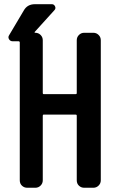

<svg xmlns="http://www.w3.org/2000/svg" viewBox="-20 -885 540 905"><path d="M377 0Q362.3 0 352.1 -9.8Q341.8 -19.5 341.8 -35.2V-339.8Q341.8 -344.7 336.9 -344.7H185.5Q181.6 -344.7 181.6 -339.8V-35.2Q181.6 -20.5 171.4 -10.3Q161.1 0 146.5 0H108.4Q93.8 0 83.5 -9.8Q73.2 -19.5 73.2 -35.2V-684.6Q73.2 -689.5 68.4 -690.4H40Q28.3 -690.4 22.5 -700.2Q16.6 -710 23.4 -719.7L91.8 -835Q108.4 -865.2 144.5 -865.2H224.6Q234.4 -865.2 239.3 -855.5Q244.1 -845.7 237.3 -837.9L143.6 -734.4Q141.6 -730.5 146.5 -730.5Q161.1 -730.5 171.4 -720.2Q181.6 -710 181.6 -695.3V-446.3Q181.6 -441.4 185.5 -441.4H336.9Q341.8 -441.4 341.8 -446.3V-695.3Q341.8 -710 352.1 -720.2Q362.3 -730.5 377 -730.5H419.9Q434.6 -730.5 444.8 -720.2Q455.1 -710 455.1 -695.3V-35.2Q455.1 -20.5 444.8 -10.3Q434.6 0 419.9 0Z"/></svg>

Font: Rounded-L Mgen+ 1m medium
Style: Regular
Weight: 500
Designer: [Source Han Sans]
Ryoko NISHIZUKA  (kana & ideographs); Paul D. Hunt (Latin, Greek & Cyrillic); Wenlong ZHANG  (bopomofo
Version: Version 1.059.20150602